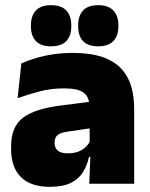

<svg xmlns="http://www.w3.org/2000/svg" viewBox="-20 -710 578 742"><path d="M325 0 330 -126 326.5 -130.5V-283.5L325 -301.5Q325 -336 302.8 -352.2Q280.5 -368.5 227 -368.5Q178.5 -368.5 133.8 -357Q89 -345.5 48 -330.5L62.5 -465Q87.5 -476 118 -485.2Q148.5 -494.5 184.5 -500Q220.5 -505.5 261 -505.5Q329.5 -505.5 375.2 -489.8Q421 -474 448 -445.2Q475 -416.5 486.8 -377Q498.5 -337.5 498.5 -290V0ZM172.5 12Q98.5 12 60.8 -25.8Q23 -63.5 23 -133V-145.5Q23 -219.5 68.2 -254.5Q113.5 -289.5 213 -302L338.5 -318L349 -217L242.5 -201.5Q213.5 -197.5 202.2 -187.8Q191 -178 191 -159V-157Q191 -139.5 202.8 -128.5Q214.5 -117.5 242 -117.5Q265 -117.5 281.8 -123.8Q298.5 -130 309.8 -140.5Q321 -151 327.5 -163.5L352.5 -103.5H324Q316.5 -70 300.2 -44Q284 -18 253.5 -3Q223 12 172.5 12ZM177 -531Q138 -531 118.8 -551.2Q99.5 -571.5 99.5 -608V-612Q99.5 -649 118.8 -669.5Q138 -690 177 -690Q217 -690 236.2 -669.5Q255.5 -649 255.5 -612V-608Q255.5 -571.5 236.2 -551.2Q217 -531 177 -531ZM359.5 -531Q320 -531 301 -551.2Q282 -571.5 282 -608V-612Q282 -649 301 -669.5Q320 -690 359.5 -690Q398.5 -690 418 -669.5Q437.5 -649 437.5 -612V-608Q437.5 -571.5 418 -551.2Q398.5 -531 359.5 -531Z"/></svg>

Font: Anek Odia Medium ExtraBold
Style: Regular
Weight: 800
Version: Version 1.003